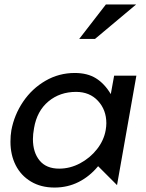

<svg xmlns="http://www.w3.org/2000/svg" viewBox="-20 -832 658 863"><path d="M322 -419Q383 -419 420.5 -378.5Q458 -338 458 -278Q458 -264 455 -247Q447 -201 416 -161.5Q385 -122 340 -98Q295 -74 246 -74Q188 -74 158 -110.5Q128 -147 128 -207Q128 -228 133 -256Q146 -333 197.5 -376Q249 -419 322 -419ZM593 -492H493L478 -409Q450 -456 411.5 -480Q373 -504 316 -504Q245 -504 184.5 -469Q124 -434 84 -375Q44 -316 31 -246Q27 -223 27 -195Q27 -136 50.5 -89.5Q74 -43 119 -16Q164 11 225 11Q284 11 333.5 -14Q383 -39 421 -85L506 0ZM336 -657H407L592 -812H456Z"/></svg>

Font: Geom
Style: Italic
Weight: 400
Italic angle: -10°
Version: Version 1.102